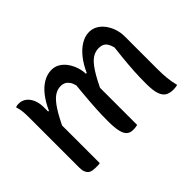

<svg xmlns="http://www.w3.org/2000/svg" viewBox="-98 -792 1045 1045"><g transform="rotate(-45 425.0 -269.0)"><path d="M780 0Q775 1 770 2Q765 3 759.5 3.5Q754 4 746 4Q720 4 702 -6.5Q684 -17 674.5 -44.5Q665 -72 665 -124Q665 -149 665.5 -172.5Q666 -196 667.5 -219.5Q669 -243 671 -268Q673 -293 676 -321.5Q679 -350 683 -385Q675 -417 660.5 -430.5Q646 -444 619 -444Q592 -444 568.5 -428Q545 -412 519 -372Q493 -332 459 -258V-394H478Q498 -439 524.5 -472.5Q551 -506 582 -524.5Q613 -543 644 -543Q671 -543 693 -530Q715 -517 731 -495Q747 -473 756 -445.5Q765 -418 765 -387Q765 -362 765 -332.5Q765 -303 765 -271Q765 -239 765 -206Q765 -173 765 -139Q765 -98 768 -67.5Q771 -37 780 0ZM472 0Q468 1 462.5 2Q457 3 450.5 3.5Q444 4 436 4Q416 4 402 -7.5Q388 -19 381 -47.5Q374 -76 374 -126Q374 -151 374.5 -173.5Q375 -196 376.5 -218.5Q378 -241 379.5 -266Q381 -291 384 -320.5Q387 -350 390 -386Q385 -406 376.5 -418.5Q368 -431 356 -437.5Q344 -444 325 -444Q301 -444 277.5 -428Q254 -412 227.5 -371.5Q201 -331 167 -257V-394H187Q207 -439 233 -472.5Q259 -506 290 -524Q321 -542 354 -542Q381 -542 402.5 -528.5Q424 -515 439.5 -492.5Q455 -470 463.5 -443Q472 -416 472 -388Q472 -345 472 -298.5Q472 -252 472 -203Q472 -154 472 -103Q472 -52 472 0ZM181 3Q178 4 174.5 4.5Q171 5 167.5 5Q164 5 160 5Q156 5 151 5Q137 5 124.5 3Q112 1 103.5 -6Q95 -13 90 -25.5Q85 -38 85 -59Q85 -122 85 -185.5Q85 -249 85 -313Q85 -377 85 -440Q85 -472 83 -491.5Q81 -511 74 -534Q77 -535 80.5 -536Q84 -537 87 -537.5Q90 -538 93.5 -538Q97 -538 100 -538Q115 -538 129.5 -531Q144 -524 155.5 -510Q167 -496 174 -475Q181 -454 181 -425Q181 -354 181 -282.5Q181 -211 181 -140Q181 -69 181 3Z"/></g></svg>

Font: Recursive Casual
Style: Regular
Weight: 400
Version: Version 1.047